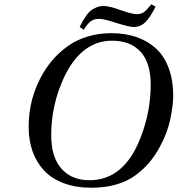

<svg xmlns="http://www.w3.org/2000/svg" viewBox="-20 -862 829 897"><path d="M352.1 -735.8Q360.8 -753.4 365.5 -762Q370.1 -770.5 381.3 -786.9Q392.6 -803.2 402.8 -811.5Q413.1 -819.8 429.2 -826.9Q445.3 -834 463.9 -834Q490.7 -834 543 -814.9Q546.9 -813.5 558.8 -809.6Q570.8 -805.7 576.2 -804.2Q581.5 -802.7 590.6 -800.3Q599.6 -797.9 606.4 -796.9Q613.3 -795.9 619.1 -795.9Q639.2 -795.9 652.1 -805.2Q665 -814.5 687 -841.8L707 -831.1Q682.6 -782.2 659.7 -759Q636.7 -735.8 603 -735.8Q585.4 -735.8 522.9 -754.9Q466.8 -773.9 442.9 -773.9Q418.9 -773.9 403.8 -762.5Q388.7 -751 371.1 -723.1ZM113.8 -270Q113.8 -406.2 183.1 -522.9Q206.5 -561.5 235.4 -592.8Q264.2 -624 302.7 -650.6Q341.3 -677.2 391.8 -692.1Q442.4 -707 500 -707Q563.5 -707 615.2 -689.7Q667 -672.4 706.3 -637.7Q745.6 -603 767.3 -546.1Q789.1 -489.3 789.1 -414.1Q789.1 -369.6 775.4 -304.4Q761.7 -239.3 726.1 -174.8Q703.6 -133.8 677.2 -102.5Q650.9 -71.3 613 -43.2Q575.2 -15.1 522.9 0Q470.7 15.1 407.2 15.1Q334 15.1 277.6 -6.1Q221.2 -27.3 185.5 -65.7Q149.9 -104 131.8 -155.8Q113.8 -207.5 113.8 -270ZM219.2 -230Q219.2 -127.9 267.1 -74Q314.9 -20 397.9 -20Q560.5 -20 637.2 -220.2Q684.1 -341.3 684.1 -465.8Q684.1 -568.8 636.5 -620.4Q588.9 -671.9 503.9 -671.9Q361.8 -671.9 280.8 -503.9Q219.2 -373.5 219.2 -230Z"/></svg>

Font: Linguistics Pro
Style: Italic
Weight: 400
Italic angle: -12°
Designer: Stefan Peev, Context Ltd
Foundry: Stefan Peev, Context Ltd
Version: Version 001.000